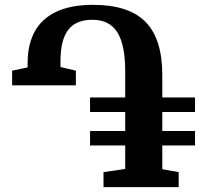

<svg xmlns="http://www.w3.org/2000/svg" viewBox="-20 -772 904 792"><path d="M407 0V-62L496.5 -75V-172H351.5V-231.5H496.5V-310H351.5V-370H496.5V-478.5Q496.5 -587.5 463.8 -639Q431 -690.5 361 -690.5Q293.5 -690.5 261.5 -649Q229.5 -607.5 229.5 -519.5V-495.5L293 -480.5V-420H30V-480.5L94 -494V-513.5Q94 -588 123 -641.5Q152 -695 212 -723.5Q272 -752 364 -752Q511 -752 580.2 -681.8Q649.5 -611.5 649.5 -462.5V-370H784.5V-310H649.5V-231.5H784.5V-172H649.5V-74L717 -62V0Z"/></svg>

Font: Merriweather 20pt
Style: Bold
Weight: 700
Version: Version 2.100